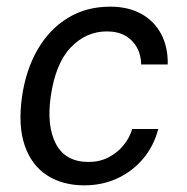

<svg xmlns="http://www.w3.org/2000/svg" viewBox="-20 -547 562 577"><path d="M233.9 10Q167.6 10 121 -20.4Q74.4 -50.8 54.1 -110.3Q33.9 -169.8 46.2 -256.7Q57.9 -337.3 93 -398.1Q128.2 -459 183.7 -493Q239.2 -527 311.3 -527Q364.9 -527 403.9 -505.7Q443 -484.4 464 -445.3Q485 -406.3 484.1 -353.2H404.2Q404 -380.5 392.2 -403.1Q380.3 -425.7 357.5 -439.1Q334.7 -452.6 301.1 -452.6Q238.9 -452.6 192.8 -404.6Q146.8 -356.6 132.5 -257.3Q119.7 -167.9 148.3 -114.1Q177 -60.3 246.3 -60.3Q279.6 -60.3 306.5 -74.3Q333.3 -88.2 351.5 -110.8Q369.8 -133.4 377.2 -159.3H455.6Q442 -107.6 409.6 -69.4Q377.1 -31.3 331.9 -10.6Q286.7 10 233.9 10Z"/></svg>

Font: Public Sans Thin
Style: Italic
Weight: 100
Italic angle: -8°
Designer: The Public Sans project authors (U.S. Web Design System). Libre Franklin designed by Pablo Impallari and Rodrigo Fuenzal
Version: Version 2.000